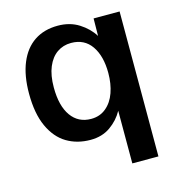

<svg xmlns="http://www.w3.org/2000/svg" viewBox="-105 -632 823 888"><g transform="rotate(-15 306.5 -188.0)"><path d="M419.5 165V-87Q397 -46 357.2 -18Q317.5 10 262 10Q198 10 148.5 -19.5Q99 -49 70.2 -111.8Q41.5 -174.5 41.5 -270Q41.5 -356 66.5 -416.5Q91.5 -477 138.2 -508.2Q185 -539.5 250.5 -539.5Q308.5 -539.5 351.5 -512.2Q394.5 -485 419 -445.5L420 -529H544.5V165ZM289.5 -83Q331.5 -83 361.2 -107.8Q391 -132.5 405.8 -174.5Q420.5 -216.5 420.5 -268Q420.5 -349 386.8 -397.8Q353 -446.5 289.5 -446.5Q251.5 -446.5 222.2 -426.2Q193 -406 176.2 -366Q159.5 -326 159.5 -268Q159.5 -179.5 194 -131.2Q228.5 -83 289.5 -83Z"/></g></svg>

Font: 1883 Sans SemiBold
Style: Regular
Weight: 600
Designer: 1883 Sans project is a fork of Public Sans.
Version: Version 1.009